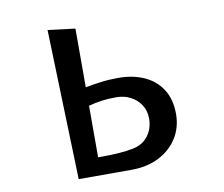

<svg xmlns="http://www.w3.org/2000/svg" viewBox="-85 -901 1170 1005"><g transform="rotate(-10 500.0 -398.5)"><path d="M254 0 229 -797 374 -779V-467Q410 -474 455 -480Q500 -486 549 -486Q628 -486 688 -458.5Q748 -431 781.5 -378Q815 -325 815 -248Q815 -176 779.5 -120Q744 -64 681 -32Q618 0 534 0ZM399 -95Q444 -95 486 -98Q528 -101 562 -108Q615 -119 643.5 -158Q672 -197 672 -248Q672 -290 651.5 -321.5Q631 -353 597 -370.5Q563 -388 522 -388Q476 -388 442 -383Q408 -378 374 -369V-95Z"/></g></svg>

Font: RocknRoll One
Style: Regular
Weight: 400
Designer: Fontworks Inc.
Foundry: Fontworks Inc.
Version: Version 1.100